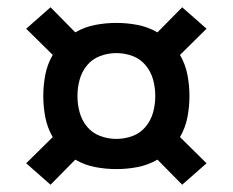

<svg xmlns="http://www.w3.org/2000/svg" viewBox="-20 -604 640 528"><path d="M481 -96 413 -165Q387 -150 358 -144.5Q329 -139 300 -139Q271 -139 242 -144.5Q213 -150 187 -165L119 -96L52 -155L125 -227Q110 -253 104.5 -282Q99 -311 99 -340Q99 -369 104.5 -398Q110 -427 125 -453L52 -525L119 -584L187 -515Q213 -530 242 -535.5Q271 -541 300 -541Q329 -541 358 -535.5Q387 -530 413 -515L481 -584L548 -525L475 -453Q490 -427 495.5 -398Q501 -369 501 -340Q501 -311 495.5 -282Q490 -253 475 -227L548 -155ZM300 -222Q323 -222 344.5 -230Q366 -238 380.5 -255.5Q395 -273 401 -295Q407 -317 407 -340Q407 -363 401 -385Q395 -407 380.5 -424.5Q366 -442 344.5 -450Q323 -458 300 -458Q277 -458 255.5 -450Q234 -442 219.5 -424.5Q205 -407 199 -385Q193 -363 193 -340Q193 -317 199 -295Q205 -273 219.5 -255.5Q234 -238 255.5 -230Q277 -222 300 -222Z"/></svg>

Font: Iosevka Fixed Curly Md Ex
Style: Regular
Weight: 500
Width: 7
Monospace: yes
Designer: Belleve Invis
Foundry: Belleve Invis
Version: Version 30.1.2